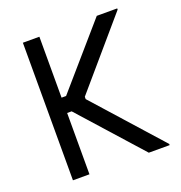

<svg xmlns="http://www.w3.org/2000/svg" viewBox="-127 -809 866 918"><g transform="rotate(-20 306.0 -350.0)"><path d="M89 0V-700H173V-390H196L465 -700H569V-694L279 -356V-344L581 -6V0H475L196 -312H173V0Z"/></g></svg>

Font: Space Mono
Style: Regular
Weight: 400
Monospace: yes
Designer: Colophon Foundry + Benjamin Critton
Foundry: Colophon Foundry & Benjamin Critton
Version: Version 1.003; ttfautohint (v1.8.4.7-5d5b)